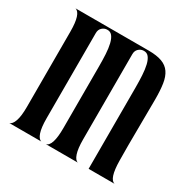

<svg xmlns="http://www.w3.org/2000/svg" viewBox="-124 -635 743 751"><g transform="rotate(30 248.0 -259.0)"><path d="M9.8 -518.1H339.8Q377.4 -518.1 400.6 -509.5Q423.8 -501 436.5 -482.4Q449.2 -463.9 453.6 -435.1Q458 -406.2 458 -365.2Q458 -294.9 457 -227.1Q456.1 -159.2 457 -88.9Q458 -5.9 485.8 0H368.2V-368.2Q368.2 -396.5 366.7 -422.1Q365.2 -447.8 360.6 -467.3Q356 -486.8 347.2 -497.8Q338.4 -508.8 323.2 -507.8Q311 -507.3 301.5 -498.3Q292 -489.3 292 -474.1V-88.9Q292 -47.4 299.6 -25.1Q307.1 -2.9 319.8 0H174.8Q203.1 -5.9 203.1 -88.9V-368.2Q203.1 -396.5 201.7 -422.1Q200.2 -447.8 195.6 -467.3Q190.9 -486.8 182.1 -497.8Q173.3 -508.8 158.2 -507.8Q146 -507.3 136.5 -498.3Q127 -489.3 127 -474.1V-88.9Q127 -47.4 134.5 -25.1Q142.1 -2.9 154.8 0H9.8Q22.5 -2.9 30.3 -25.1Q38.1 -47.4 38.1 -88.9V-429.2Q38.1 -510.3 9.8 -518.1Z"/></g></svg>

Font: 003 KoZ KJR
Style: Regular
Weight: 400
Designer: Ko Z, Min Khaing
Foundry: Your Own Font Foundry
Version: Version 2.50;March 29, 2020;